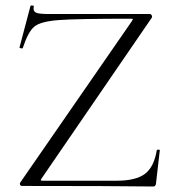

<svg xmlns="http://www.w3.org/2000/svg" viewBox="-20 -676 633 698"><path d="M463 -606Q463 -608 455 -608Q259 -608 193 -603Q127 -598 104.5 -579Q82 -560 63 -502Q63 -500 59 -500Q56 -500 53 -501.5Q50 -503 51 -504L91 -655Q91 -656 95 -656Q105 -656 103 -653Q102 -650 102 -645Q102 -633 113.5 -629Q125 -625 160 -625H525Q529 -625 531.5 -620.5Q534 -616 532 -612L131 -27L128 -21Q128 -19 136 -19H404Q474 -19 507 -44Q540 -69 550 -130Q551 -132 556 -132Q561 -132 561 -130L547 -8Q547 -5 544.5 -1.5Q542 2 538 2Q389 0 60 0Q55 0 53 -4.5Q51 -9 54 -13L460 -600Z"/></svg>

Font: Cormorant SC Light
Style: Regular
Weight: 300
Designer: Christian Thalmann (Catharsis Fonts)
Foundry: Catharsis Fonts
Version: Version 4.000